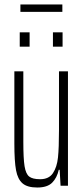

<svg xmlns="http://www.w3.org/2000/svg" viewBox="-20 -828 370 856"><path d="M44 -188V-510H84V-196Q84 -121 89.5 -87Q95 -53 110 -41Q125 -29 159 -29Q198 -29 216 -56Q234 -83 238.5 -126Q243 -169 243 -248V-510H283V0H250L246 -71H242Q234 -35 212.5 -13.5Q191 8 146 8Q102 8 80.5 -10.5Q59 -29 51.5 -69Q44 -109 44 -188ZM68 -620V-684H112V-620ZM216 -620V-684H259V-620ZM71 -775V-808H258V-775Z"/></svg>

Font: Saira Ultra Condensed ExLight
Style: Regular
Weight: 200
Width: 1
Designer: Hector Gatti with collaboration of the Omnibus-Type team
Foundry: Omnibus-Type
Version: Version 1.001; ttfautohint (v1.8)